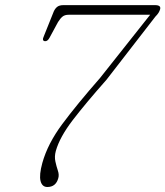

<svg xmlns="http://www.w3.org/2000/svg" viewBox="-20 -720 644 748"><path d="M207 -25.5Q197.5 8.5 164.5 8.5Q144 8.5 138 -14.8Q132 -38 145 -85.5Q166 -160.5 222.5 -236.5Q279 -312.5 370 -416.5L565 -662.5H247.5Q232.5 -662.5 223.8 -655.5Q215 -648.5 206 -634L173 -573Q165.5 -559 155.5 -559.5Q142 -560.5 151 -579.5L189.5 -675.5Q195 -687.5 203.5 -693.8Q212 -700 227 -700H584Q609 -700 603.5 -683Q601.5 -676.5 597.5 -670Q593.5 -663.5 585.5 -655.5L395 -409.5Q314 -318 263.2 -251.8Q212.5 -185.5 197.5 -132Q191.5 -110 195.8 -90.8Q200 -71.5 205.5 -55.2Q211 -39 207 -25.5Z"/></svg>

Font: Fraunces 9pt Soft Thin
Style: Italic
Weight: 100
Italic angle: -16°
Version: Version 1.000;[b76b70a41]